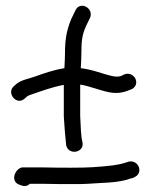

<svg xmlns="http://www.w3.org/2000/svg" viewBox="-20 -658 516 656"><path d="M64 -321 72 -328C74 -330 78 -332 84 -334C122 -347 156 -360 198 -368V-260C200 -225 203 -190 206 -163V-162C214 -126 268 -136 262 -171C256 -194 256 -226 254 -262V-369C286 -364 321 -349 352 -343C384 -336 408 -344 429 -353H430C463 -371 438 -416 405 -404L395 -399C389 -396 376 -395 364 -398C331 -405 299 -420 256 -425C257 -441 258 -459 258 -473C258 -518 260 -537 274 -569L288 -598C301 -631 252 -657 237 -621L223 -592C207 -552 202 -523 202 -474C202 -459 201 -444 200 -425C162 -419 129 -407 98 -396C76 -388 56 -386 37 -372L29 -365C-1 -341 37 -296 64 -321ZM43 -28H44C52 -25 68 -16 82 -30H128C167 -29 199 -29 223 -29C248 -29 266 -29 279 -30C326 -34 383 -32 426 -48L437 -51L438 -52C472 -66 454 -112 421 -106H420L408 -102C396 -98 380 -95 366 -93C314 -87 282 -85 223 -85C199 -85 167 -85 128 -86H55C32 -81 15 -42 43 -28Z"/></svg>

Font: Stray Cat
Style: Bd
Weight: 700
Version: Version 1.0